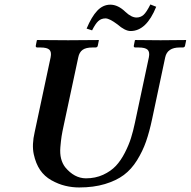

<svg xmlns="http://www.w3.org/2000/svg" viewBox="-20 -824 848 854"><path d="M587.4 -746.1Q605 -746.1 618.2 -757.6Q631.3 -769 648.9 -804.2L674.8 -793.9Q631.3 -686 561 -686Q536.1 -686 502 -715.8Q467.3 -741.7 449.7 -742.2Q430.2 -742.2 417.2 -730.2Q404.3 -718.3 389.6 -689L365.2 -696.8Q387.2 -749.5 412.6 -776.4Q438 -803.2 470.7 -803.2Q504.9 -803.2 538.1 -771Q564.5 -746.1 587.4 -746.1ZM642.1 -568.8Q647 -592.8 636.5 -602.8Q626 -612.8 596.2 -612.8H582.5Q573.7 -612.8 575.2 -621.1L580.1 -645L582.5 -646Q655.3 -645 694.3 -645L806.2 -646L808.1 -645L803.2 -621.1Q801.8 -613.3 793.5 -612.8H779.3Q724.1 -612.8 714.8 -568.8L656.7 -294.9Q644.5 -237.3 629.6 -194.6Q614.7 -151.9 589.6 -111.3Q564.5 -70.8 530.8 -45.7Q497.1 -20.5 446.8 -5.4Q396.5 9.8 332 9.8Q300.8 9.8 270.3 2.4Q239.7 -4.9 208.7 -22.2Q177.7 -39.6 158.4 -67.9Q139.2 -96.2 130.1 -138.2Q121.1 -180.2 134.3 -236.8L205.1 -568.8Q210 -592.8 199.7 -602.8Q189.5 -612.8 160.2 -612.8H146.5Q137.7 -612.8 139.2 -621.1L144 -645L146.5 -646Q243.2 -645 283.2 -645L418.5 -646L419.9 -645L415 -621.1Q413.6 -613.3 405.3 -612.8H391.1Q361.8 -612.8 347.2 -602.1Q332.5 -591.3 328.1 -568.8L264.2 -270Q256.8 -236.3 253.9 -217.5Q251 -198.7 248.5 -169.7Q246.1 -140.6 251.7 -118.7Q257.3 -96.7 270 -80.1Q310.5 -31.2 361.8 -30.8Q404.3 -30.8 438.7 -46.6Q473.1 -62.5 495.4 -86.2Q517.6 -109.9 535.4 -144.8Q553.2 -179.7 562.7 -210.2Q572.3 -240.7 580.1 -277.8Z"/></svg>

Font: Linux Libertine Slanted
Style: Semibold Slanted
Weight: 600
Designer: Philipp H. Poll
Foundry: Philipp H. Poll
Version: Version 5.1.1